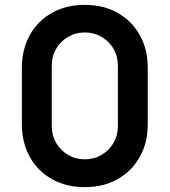

<svg xmlns="http://www.w3.org/2000/svg" viewBox="-20 -755 698 790"><path d="M329 15Q252.5 15 194 -17.8Q135.5 -50.5 102.8 -109Q70 -167.5 70 -244V-476Q70 -552.5 102.8 -611Q135.5 -669.5 194 -702.2Q252.5 -735 329 -735Q405.5 -735 463.8 -702.2Q522 -669.5 555 -611Q588 -552.5 588 -476V-244Q588 -167.5 555 -109Q522 -50.5 463.8 -17.8Q405.5 15 329 15ZM329 -99.5Q367 -99.5 398 -117.8Q429 -136 447 -166.8Q465 -197.5 465 -235.5V-485Q465 -523.5 447 -554.2Q429 -585 398 -603.2Q367 -621.5 329 -621.5Q291 -621.5 260 -603.2Q229 -585 211 -554.2Q193 -523.5 193 -485V-235.5Q193 -197.5 211 -166.8Q229 -136 260 -117.8Q291 -99.5 329 -99.5Z"/></svg>

Font: Manrope ExtraLight
Style: Bold
Weight: 700
Version: Version 4.504